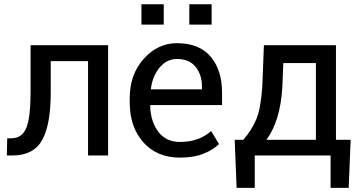

<svg xmlns="http://www.w3.org/2000/svg" viewBox="-20 -745 1731 920"><path d="M498 -528.3V0H401.9V-452.1H223.1V-302.7Q223.1 -146.5 181.6 -73.2Q140.1 0 40 0H12.7L14.6 -82L34.7 -82.5Q85.9 -82.5 106.2 -132.6Q126.5 -182.6 126.5 -302.7V-528.3Z M842.3 10.3Q731.9 10.3 666.7 -63.2Q601.6 -136.7 601.6 -253.9V-275.4Q601.6 -388.2 668.7 -463.1Q735.8 -538.1 827.6 -538.1Q934.6 -538.1 989.3 -473.6Q1043.9 -409.2 1043.9 -301.8V-241.7H701.2L699.7 -239.3Q701.2 -163.1 738.3 -114Q775.4 -64.9 842.3 -64.9Q891.1 -64.9 928 -78.9Q964.8 -92.8 991.7 -117.2L1029.3 -54.7Q1001 -26.9 954.6 -8.3Q908.2 10.3 842.3 10.3ZM827.6 -462.4Q779.3 -462.4 745.1 -421.6Q710.9 -380.9 703.1 -319.3L704.1 -316.9H947.8V-329.6Q947.8 -386.2 917.5 -424.3Q887.2 -462.4 827.6 -462.4ZM994.1 -627H887.2V-724.6H994.1ZM764.6 -627H657.7V-724.6H764.6Z M1146 -75.2Q1186.5 -122.1 1208 -173.1Q1229.5 -224.1 1236.8 -329.6L1244.6 -528.3H1589.8V-75.2H1660.2L1650.9 155.3H1564V0H1200.7V155.3H1113.8L1104.5 -75.2ZM1333 -329.6Q1327.6 -241.7 1307.9 -179.7Q1288.1 -117.7 1256.8 -75.2H1493.7V-442.9H1337.4Z"/></svg>

Font: GeogebraSans
Style: Regular
Weight: 400
Designer: Google
Version: Version 1.100140; 2013